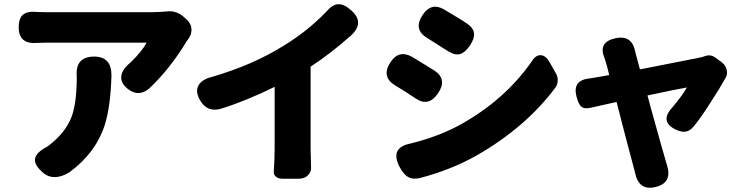

<svg xmlns="http://www.w3.org/2000/svg" viewBox="-20 -805 3525 913"><path d="M188 19Q142 -19 146.5 -49.5Q151 -80 205 -108Q209 -110 212 -113Q290 -173 319 -246Q345 -313 345 -438Q345 -440 345 -441Q337 -536 428 -536Q510 -536 510 -447Q506 -299 478 -210Q434 -76 309 15Q278 34 247 37Q213 39 188 19ZM588 -382Q552 -410 557 -445Q562 -477 600 -507Q657 -563 677 -602H193Q169 -602 158 -601Q69 -593 69 -675Q69 -719 90.5 -736Q112 -753 158 -748Q170 -747 193 -747H447H702Q729 -747 781 -751Q797 -753 816.5 -746.5Q836 -740 851 -727L869 -711Q889 -692 890.5 -667Q892 -642 875 -619Q871 -613 869 -611Q787 -475 687 -382Q638 -343 588 -382Z M1323 45Q1303 45 1291.5 34.5Q1280 24 1282 10Q1286 -54 1286 -97V-392Q1150 -325 1031 -288Q966 -269 932 -327Q907 -369 924 -399Q940 -428 990 -440Q1185 -497 1331 -589Q1444 -658 1533 -751Q1562 -785 1590 -785Q1617 -786 1651 -755Q1715 -698 1650 -637Q1551 -549 1457 -488V-97Q1457 -69 1459 -15Q1462 10 1445.5 27.5Q1429 45 1399 45H1373Z M1921 37Q1901 26 1883 -6Q1829 -103 1934 -123Q2063 -155 2165 -210Q2381 -329 2510 -515Q2528 -544 2552 -542.5Q2576 -541 2595 -507L2598 -501L2623 -457Q2633 -441 2632 -421Q2631 -401 2620 -387Q2479 -199 2247 -66Q2125 3 1975 42Q1942 49 1921 37ZM1958 -336Q1895 -378 1862 -397Q1791 -438 1836 -508Q1876 -570 1939 -535Q1949 -529 1968.5 -517Q1988 -505 1998 -499Q2010 -492 2035 -476Q2044 -471 2048 -468Q2107 -427 2064 -363Q2019 -295 1958 -336ZM2110 -562Q2073 -586 2012 -624Q1944 -664 1989 -733Q2030 -795 2090 -761Q2103 -754 2130 -737Q2143 -729 2150 -725Q2161 -719 2181 -706Q2193 -698 2199 -694Q2231 -673 2234 -647Q2237 -622 2215 -589Q2192 -555 2168 -548Q2143 -541 2110 -562Z M3000 17Q3000 15 2999 11L2998 9Q2988 -28 2948 -180Q2924 -273 2912 -320Q2891 -316 2853 -307Q2810 -297 2791 -293Q2758 -285 2743 -299Q2731 -310 2721 -347Q2702 -423 2782 -432Q2787 -432 2797 -434Q2821 -438 2877 -448Q2866 -496 2855 -528Q2855 -529 2854 -530Q2824 -604 2903.5 -622.5Q2983 -641 3000 -563Q3000 -562 3000 -561L3023 -475Q3070 -484 3160 -502Q3277 -525 3302 -530Q3319 -533 3335 -539Q3358 -547 3379 -533L3408 -512Q3428 -498 3434.5 -477Q3441 -456 3432 -438Q3404 -387 3359 -318Q3319 -254 3279 -204Q3261 -182 3240 -179Q3220 -176 3193 -189Q3115 -227 3177 -294Q3228 -355 3246 -389Q3189 -379 3059 -351Q3065 -329 3077 -284Q3136 -71 3150 -25L3151 -24V-22Q3179 64 3098.5 84Q3018 104 3000 17Z"/></svg>

Font: GenSenRounded TW H
Style: Regular
Weight: 900
Version: Version 1.501;PS 1;hotconv 16.6.51;makeotf.lib2.5.65220